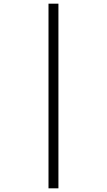

<svg xmlns="http://www.w3.org/2000/svg" viewBox="-20 -781 583 1045"><path d="M244 -761H298V244H244Z"/></svg>

Font: OpenSansMMV
Style: Light
Weight: 300
Foundry: Ascender Corporation
Version: Version 4.001